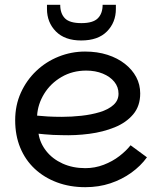

<svg xmlns="http://www.w3.org/2000/svg" viewBox="-20 -770 663 797"><path d="M334 7Q270 7 216.5 -13Q163 -33 124 -69.5Q85 -106 64 -157Q43 -208 43 -271Q43 -333 66.5 -385Q90 -437 130.5 -475.5Q171 -514 223.5 -535Q276 -556 333 -556Q384 -556 426 -542.5Q468 -529 498.5 -505Q529 -481 545.5 -450Q562 -419 562 -382Q562 -330 533 -295.5Q504 -261 456 -241.5Q408 -222 350.5 -214.5Q293 -207 235 -209Q219 -209 200 -210Q181 -211 165 -212.5Q149 -214 140 -215Q146 -176 172 -143Q198 -110 240 -91Q282 -72 334 -72Q374 -72 410.5 -86Q447 -100 475.5 -122Q504 -144 522 -167L590 -117Q564 -81 525 -53Q486 -25 438 -9Q390 7 334 7ZM237 -285Q277 -285 318 -289.5Q359 -294 394 -304.5Q429 -315 450.5 -334Q472 -353 472 -381Q472 -409 454.5 -430.5Q437 -452 406.5 -464.5Q376 -477 338 -477Q281 -477 235.5 -450.5Q190 -424 163.5 -381Q137 -338 134 -290Q152 -288 178.5 -286.5Q205 -285 237 -285ZM317 -602Q249 -602 212 -639.5Q175 -677 175 -733V-750H230Q230 -714 249.5 -694Q269 -674 318 -674Q366 -674 386 -694Q406 -714 406 -750H461V-733Q461 -677 424 -639.5Q387 -602 317 -602Z"/></svg>

Font: Parkinsans
Style: Regular
Weight: 400
Designer: Red Stone, Indian Type Foundry
Foundry: Indian Type Foundry
Version: Version 1.000